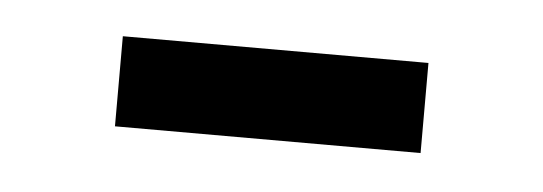

<svg xmlns="http://www.w3.org/2000/svg" viewBox="-24 -286 390 138"><g transform="rotate(5 171.0 -217.5)"><path d="M61 -250.5H281.5V-185.5H61Z"/></g></svg>

Font: Newsreader 16pt
Style: Regular
Weight: 400
Designer: Hugues Gentile
Foundry: Production Type
Version: Version 1.003